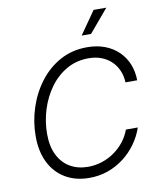

<svg xmlns="http://www.w3.org/2000/svg" viewBox="-100 -1022 926 1111"><g transform="rotate(-10 362.5 -466.5)"><path d="M335.4 9.8Q254.4 9.8 194.6 -25.6Q134.8 -61 102.3 -126.2Q69.8 -191.4 69.8 -280.8Q69.8 -366.2 96.4 -447.8Q123 -529.3 172.9 -594.7Q222.7 -660.2 293 -698.7Q363.3 -737.3 451.2 -737.3Q510.3 -737.3 556.9 -719.2Q603.5 -701.2 636.5 -668.7Q669.4 -636.2 686.8 -592.8Q704.1 -549.3 704.6 -498.5H635.7Q634.3 -536.1 620.8 -567.6Q607.4 -599.1 583.3 -622.8Q559.1 -646.5 525.1 -659.7Q491.2 -672.9 448.7 -672.9Q377.4 -672.9 319.8 -639.9Q262.2 -606.9 221.4 -550.8Q180.7 -494.6 158.9 -425Q137.2 -355.5 137.2 -282.2Q137.2 -208.5 163.1 -157.5Q189 -106.4 234.4 -80.6Q279.8 -54.7 338.4 -54.7Q382.3 -54.7 421.9 -67.9Q461.4 -81.1 494.6 -104.7Q527.8 -128.4 552.5 -159.9Q577.1 -191.4 590.8 -229H660.6Q643.6 -178.7 612.5 -135.5Q581.5 -92.3 539.1 -59.6Q496.6 -26.9 445.1 -8.5Q393.6 9.8 335.4 9.8ZM433.1 -809.1 526.9 -943.4H601.6L488.3 -809.1Z"/></g></svg>

Font: Inter 16pt Light
Style: Italic
Weight: 300
Italic angle: -9.3988°
Version: Version 4.001;git-66647c0bb